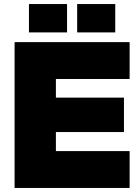

<svg xmlns="http://www.w3.org/2000/svg" viewBox="-20 -928 688 948"><path d="M52 0H620V-182H256V-276H592V-446H256V-538H620V-720H52ZM123 -768H311V-908H123ZM361 -768H549V-908H361Z"/></svg>

Font: Aspekta 900
Style: Regular
Weight: 900
Designer: Ivo Dolenc
Version: Version 2.000